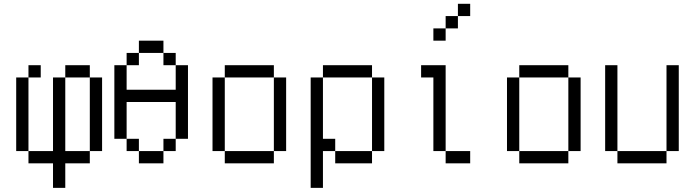

<svg xmlns="http://www.w3.org/2000/svg" viewBox="-20 -832 3540 978"><path d="M187.5 -437.5V-500H125V-437.5H62.5Q62.5 -437.5 62.5 -62.5H125V0H250Q250 0 250 125H312.5Q312.5 125 312.5 0H437.5V-62.5H312.5Q312.5 -62.5 312.5 -437.5H250Q250 -437.5 250 -62.5H125Q125 -62.5 125 -437.5ZM437.5 -62.5H500Q500 -62.5 500 -437.5H437.5Q437.5 -437.5 437.5 -62.5ZM312.5 -437.5H437.5V-500H312.5Z M687.5 -62.5V0H812.5V-62.5ZM687.5 -62.5V-125H625V-62.5ZM812.5 -62.5H875V-125H812.5ZM625 -125V-312.5H875V-125H937.5Q937.5 -125 937.5 -500H875Q875 -500 875 -375H625Q625 -375 625 -500H562.5Q562.5 -500 562.5 -125ZM625 -500H687.5V-562.5H625ZM875 -500V-562.5H812.5V-500ZM687.5 -562.5H812.5V-625H687.5Z M1125 -62.5V0H1375V-62.5ZM1125 -62.5Q1125 -62.5 1125 -437.5H1062.5Q1062.5 -437.5 1062.5 -62.5ZM1375 -62.5H1437.5Q1437.5 -62.5 1437.5 -437.5H1375Q1375 -437.5 1375 -62.5ZM1125 -437.5H1375V-500H1125Z M1562.5 -437.5V125H1625V-62.5H1687.5V0H1875V-62.5H1687.5V-125H1625V-437.5ZM1875 -62.5H1937.5Q1937.5 -62.5 1937.5 -437.5H1875Q1875 -437.5 1875 -62.5ZM1625 -437.5H1875V-500H1625Z M2375 0V-62.5H2250V0ZM2375 -750V-812.5H2312.5V-750H2250V-687.5H2187.5V-625H2250V-687.5H2312.5V-750ZM2250 -62.5V-500H2125V-437.5H2187.5Q2187.5 -437.5 2187.5 -62.5Z M2625 -62.5V0H2875V-62.5ZM2625 -62.5Q2625 -62.5 2625 -437.5H2562.5Q2562.5 -437.5 2562.5 -62.5ZM2875 -62.5H2937.5Q2937.5 -62.5 2937.5 -437.5H2875Q2875 -437.5 2875 -62.5ZM2625 -437.5H2875V-500H2625Z M3125 -62.5V0H3375V-62.5ZM3125 -62.5V-500H3062.5V-62.5ZM3375 -62.5H3437.5V-500H3375Z"/></svg>

Font: Unifont
Style: Regular
Weight: 500
Version: Version 15.1.04